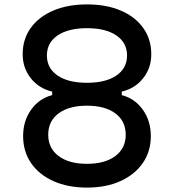

<svg xmlns="http://www.w3.org/2000/svg" viewBox="-20 -836 790 872"><path d="M375 -460Q460 -460 508.5 -493Q557 -526 557 -584Q557 -642 508.5 -675Q460 -708 375 -708Q290 -708 241.5 -675Q193 -642 193 -584Q193 -526 241.5 -493Q290 -460 375 -460ZM83 -590Q83 -658 119.5 -709Q156 -760 222 -788Q288 -816 375 -816Q463 -816 528.5 -788Q594 -760 630.5 -709Q667 -658 667 -590Q667 -527 630 -480.5Q593 -434 533 -420V-404Q592 -389 628.5 -338Q665 -287 665 -218Q665 -148 628.5 -95.5Q592 -43 527 -13.5Q462 16 375 16Q288 16 222.5 -13.5Q157 -43 121 -95.5Q85 -148 85 -218Q85 -287 121.5 -338Q158 -389 217 -404V-420Q157 -434 120 -480.5Q83 -527 83 -590ZM199 -224Q199 -163 246 -127.5Q293 -92 375 -92Q457 -92 504 -127.5Q551 -163 551 -224Q551 -286 504 -321Q457 -356 375 -356Q293 -356 246 -321Q199 -286 199 -224Z"/></svg>

Font: Martian Mono SemiExpanded
Style: Regular
Weight: 400
Width: 6
Monospace: yes
Designer: Roman Shamin
Foundry: Evil Martians
Version: Version 1.000